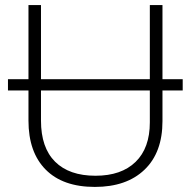

<svg xmlns="http://www.w3.org/2000/svg" viewBox="-20 -734 759 764"><path d="M11.7 -374V-418.9H93.3V-713.9H143.1V-418.9H576.2V-713.9H626.5V-418.9H707V-374H626.5V-252Q626.5 -127 554.9 -58.6Q483.4 9.8 357.4 9.8Q230 9.8 161.6 -59.3Q93.3 -128.4 93.3 -253.9V-374ZM143.1 -253.9Q143.1 -146.5 199.2 -90.6Q255.4 -34.7 359.9 -34.7Q462.9 -34.7 519.5 -89.8Q576.2 -145 576.2 -247.1V-374H143.1Z"/></svg>

Font: Open Sans Light
Style: Regular
Weight: 300
Designer: Monotype Design Team
Foundry: Monotype Imaging Inc.
Version: Version 3.000; ttfautohint (v1.8.4)